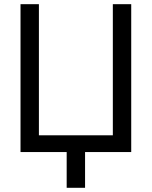

<svg xmlns="http://www.w3.org/2000/svg" viewBox="-20 -727 726 918"><path d="M78.1 -707H166V-80.1H519.5V-707H607.4V0H386.7V170.9H298.8V0H78.1Z"/></svg>

Font: Pretendard JP
Style: Regular
Weight: 400
Designer: Base glyphs from Inter by Rasmus Andersson; Hangeul glyphs from Noto Sans CJK(Source Han Sans) by Jang Soo-young and Kan
Foundry: Kil Hyung-jin
Version: Version 1.309